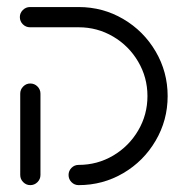

<svg xmlns="http://www.w3.org/2000/svg" viewBox="-20 -539 539 559"><path d="M68.1 -295.9Q80.4 -295.9 89.1 -287.2Q97.8 -278.5 97.8 -266.3V-29.6Q97.8 -17.4 89.1 -8.7Q80.4 0 68.1 0Q56.3 0 47.6 -8.7Q38.9 -17.4 38.9 -29.6V-266.3Q38.9 -278.5 47.6 -287.2Q56.3 -295.9 68.1 -295.9ZM179.6 -29.6Q179.6 -41.5 188.1 -50.2Q196.7 -58.9 208.9 -58.9Q263.3 -58.9 309.3 -85.9Q355.2 -113 382.2 -158.9Q409.3 -204.8 409.3 -259.3Q409.3 -313.7 382.2 -359.6Q355.2 -405.6 309.3 -432.6Q263.3 -459.6 208.9 -459.6H67.4Q55.2 -459.6 46.5 -468.3Q37.8 -477 37.8 -489.3Q37.8 -501.1 46.5 -509.8Q55.2 -518.5 67.4 -518.5H208.9Q279.3 -518.5 338.7 -483.7Q398.1 -448.9 433.1 -389.3Q468.1 -329.6 468.1 -259.3Q468.1 -188.9 433.1 -129.3Q398.1 -69.6 338.7 -34.8Q279.3 0 208.9 0Q196.7 0 188.1 -8.7Q179.6 -17.4 179.6 -29.6Z"/></svg>

Font: 26F Galaxy Sans Medium
Style: Regular
Weight: 500
Designer: C₂₉H₂₅N₃O₅
Version: Version 1.100